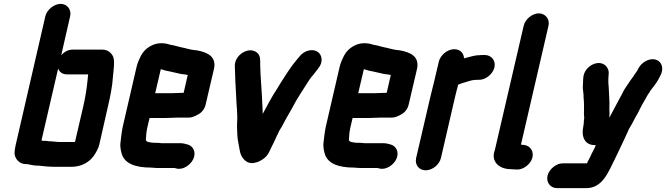

<svg xmlns="http://www.w3.org/2000/svg" viewBox="-20 -794 3438 991"><path d="M432 -381C428 -338 421 -294 410 -246L367 -61H292C271 -61 249 -65 231 -65C222 -67 213 -68 203 -67L194 -69L280 -440C288 -420 304 -410 327 -410H435C434 -405 433 -386 432 -381ZM293 -774C259 -774 222 -744 214 -710L61 -46C57 -28 55 -14 55 -3C56 24 79 53 113 53H120C139 56 157 62 180 61C204 64 234 67 263 67H349C399 67 441 44 465 9C476 -8 488 -27 493 -50L537 -244C550 -299 560 -350 563 -399C566 -433 573 -475 565 -499C558 -518 538 -538 508 -538H356C333 -538 313 -528 296 -509L342 -710C350 -744 327 -774 293 -774Z M865 -313H781L810 -437C823 -433 838 -428 853 -426C873 -422 895 -416 915 -412L933 -410L949 -407L928 -315C915 -315 880 -313 865 -313ZM788 73H881L888 75C923 86 962 58 976 30C996 -8 976 -41 949 -48C937 -51 926 -55 910 -55H812C804 -56 796 -57 787 -57H773C757 -59 729 -59 733 -77C734 -96 736 -119 742 -143L752 -185H836C851 -185 884 -187 898 -187H951C966 -186 983 -192 1004 -204C1025 -216 1037 -234 1042 -257L1085 -441C1097 -503 1050 -524 997 -534L980 -536C961 -538 947 -543 929 -547C905 -551 882 -560 859 -563C843 -568 831 -571 812 -571C768 -571 727 -543 709 -509C701 -494 689 -468 685 -449L614 -142C608 -114 605 -84 602 -60C599 -42 603 -19 607 -5C620 50 678 71 759 71C768 71 778 73 788 73Z M1192 -455C1193 -402 1196 -349 1199 -295C1200 -249 1207 -211 1204 -164C1202 -138 1205 -120 1205 -97C1206 -71 1214 -42 1217 -20C1221 8 1236 32 1258 43C1295 60 1346 28 1362 3C1374 -16 1380 -34 1393 -58C1402 -77 1412 -101 1422 -120C1439 -145 1446 -164 1462 -191L1486 -233C1513 -286 1546 -333 1576 -381L1586 -395C1597 -407 1601 -413 1612 -427L1621 -439C1650 -472 1643 -511 1620 -526C1592 -546 1549 -531 1528 -505L1517 -492C1503 -476 1501 -471 1489 -457C1467 -427 1447 -395 1426 -362L1409 -334C1383 -295 1359 -249 1336 -206C1336 -225 1335 -235 1334 -254C1332 -321 1324 -395 1323 -460V-478C1323 -499 1319 -514 1303 -525C1262 -554 1192 -511 1192 -455Z M1913 -313H1829L1858 -437C1871 -433 1886 -428 1901 -426C1921 -422 1943 -416 1963 -412L1981 -410L1997 -407L1976 -315C1963 -315 1928 -313 1913 -313ZM1836 73H1929L1936 75C1971 86 2010 58 2024 30C2044 -8 2024 -41 1997 -48C1985 -51 1974 -55 1958 -55H1860C1852 -56 1844 -57 1835 -57H1821C1805 -59 1777 -59 1781 -77C1782 -96 1784 -119 1790 -143L1800 -185H1884C1899 -185 1932 -187 1946 -187H1999C2014 -186 2031 -192 2052 -204C2073 -216 2085 -234 2090 -257L2133 -441C2145 -503 2098 -524 2045 -534L2028 -536C2009 -538 1995 -543 1977 -547C1953 -551 1930 -560 1907 -563C1891 -568 1879 -571 1860 -571C1816 -571 1775 -543 1757 -509C1749 -494 1737 -468 1733 -449L1662 -142C1656 -114 1653 -84 1650 -60C1647 -42 1651 -19 1655 -5C1668 50 1726 71 1807 71C1816 71 1826 73 1836 73Z M2532 -446C2540 -480 2517 -510 2483 -510H2473C2466 -510 2459 -510 2453 -509C2444 -509 2434 -508 2422 -505C2406 -500 2391 -498 2375 -493C2374 -519 2356 -540 2324 -540C2290 -540 2253 -510 2245 -476L2221 -374C2215 -350 2207 -319 2201 -293L2128 21C2120 56 2142 85 2177 85C2212 85 2248 56 2256 21L2329 -295C2333 -314 2341 -341 2345 -357C2356 -362 2371 -367 2383 -370C2397 -374 2415 -381 2429 -381C2434 -382 2438 -382 2443 -382H2453C2487 -382 2524 -412 2532 -446Z M2683 -661 2534 -19C2512 38 2555 79 2615 79C2621 80 2627 80 2634 80L2644 81C2679 84 2716 56 2727 23C2738 -13 2716 -43 2684 -46L2673 -47C2672 -47 2670 -47 2669 -48L2811 -661C2819 -695 2795 -725 2761 -725C2727 -725 2691 -695 2683 -661Z M2806 113C2798 147 2821 177 2855 177H3006C3091 177 3120 93 3154 26L3168 -3C3188 -45 3203 -76 3222 -118C3224 -124 3226 -128 3228 -131C3237 -146 3246 -161 3254 -178L3265 -198C3274 -211 3278 -224 3285 -236L3294 -253C3303 -269 3315 -289 3323 -304L3333 -319C3336 -324 3339 -329 3343 -334C3359 -354 3375 -375 3386 -399C3410 -439 3396 -477 3365 -486C3330 -497 3290 -470 3276 -442C3274 -439 3270 -433 3269 -429C3265 -423 3260 -416 3255 -409C3247 -395 3235 -382 3226 -367C3211 -346 3201 -331 3190 -308C3167 -267 3147 -226 3125 -186C3126 -195 3126 -205 3126 -214C3124 -235 3127 -258 3125 -279C3123 -309 3123 -338 3120 -367V-387C3120 -393 3121 -399 3121 -404L3122 -415C3123 -432 3116 -445 3105 -456C3067 -490 2996 -451 2991 -396L2990 -385C2990 -370 2988 -354 2988 -339C2989 -323 2993 -309 2992 -293C2995 -264 2995 -236 2994 -205C2994 -194 2997 -185 2994 -174C2993 -167 2993 -160 2993 -154C2992 -151 2991 -148 2991 -143C2979 -90 2997 -45 3050 -45H3055C3053 -42 3053 -38 3051 -34L3036 -5C3029 11 3020 29 3012 43C3012 45 3011 47 3010 49H2885C2851 49 2814 79 2806 113Z"/></svg>

Font: Electronic
Style: SuThkIt
Weight: 900
Version: Version 1.011